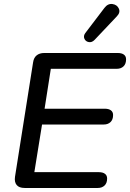

<svg xmlns="http://www.w3.org/2000/svg" viewBox="-20 -933 646 953"><path d="M54.5 -55.8 144.1 -622.6Q147.3 -646.5 161.9 -658.2Q176.4 -670 199.9 -670H564.1Q584.1 -670 595 -661.9Q605.8 -653.9 605.8 -638.7Q605.8 -615.7 593 -603.6Q580.3 -591.5 559.6 -591.5H232.3L201.3 -393.4H500.2Q519.6 -393.4 530.5 -385.3Q541.3 -377.3 541.3 -362.1Q541.3 -339.1 528.5 -327Q515.8 -315 495.1 -315H188.7L150.5 -78.5H470Q490 -78.5 500.8 -70.4Q511.7 -62.3 511.7 -47.2Q511.7 -24.2 498.9 -12.1Q486.1 0 465.5 0H102.5Q75.1 0 62.9 -14.5Q50.6 -29 54.5 -55.8ZM403.3 -768.8 498.3 -893.7Q515.2 -916.1 538.1 -913Q561 -909.8 569.8 -890.5Q578.5 -871.2 560.4 -852.3L449.3 -734.9Q436 -721.2 420.5 -724.1Q404.9 -727 398.9 -740.8Q392.9 -754.5 403.3 -768.8Z"/></svg>

Font: SN Pro Thin
Style: Italic
Weight: 200
Italic angle: -9°
Designer: Tobias Whetton
Foundry: Supernotes
Version: Version 1.003;Glyphs 3.3 (3324)